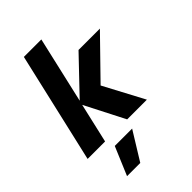

<svg xmlns="http://www.w3.org/2000/svg" viewBox="-276 -806 1150 1150"><g transform="rotate(-45 299.0 -231.0)"><path d="M420 -500H601L363 -256L499 0H332L203 -252L145 0H-3L159 -702H307L210 -280ZM203 240H91L167 60H314Z"/></g></svg>

Font: CBA Beacon Sans Extra Bold
Style: Italic
Weight: 800
Italic angle: -13°
Designer: Wei Huang
Foundry: Wei Huang
Version: Version 1.002